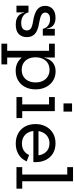

<svg xmlns="http://www.w3.org/2000/svg" viewBox="801 -1631 1040 2682"><g transform="rotate(90 1321.0 -290.0)"><path d="M324 10Q273.5 10 238.2 -5.2Q203 -20.5 182.8 -47.2Q162.5 -74 157.5 -109H135L153.5 -168Q162 -123 201.5 -94.5Q241 -66 301 -66Q351.5 -66 378.2 -86.2Q405 -106.5 405 -145.5Q405 -182 377.2 -201.2Q349.5 -220.5 277.5 -232Q159.5 -250.5 110.5 -292Q61.5 -333.5 61.5 -399.5Q61.5 -464.5 104.5 -505Q147.5 -545.5 227 -545.5Q276 -545.5 308 -530Q340 -514.5 357.2 -487.2Q374.5 -460 379 -424H401.5L383 -368Q375 -412.5 337.8 -441Q300.5 -469.5 246 -469.5Q202 -469.5 178.8 -450.5Q155.5 -431.5 155.5 -402Q155.5 -368.5 188.8 -349.2Q222 -330 293 -318Q406 -300.5 452.2 -258.5Q498.5 -216.5 498.5 -145.5Q498.5 -72.5 454.8 -31.2Q411 10 324 10ZM59.5 0V-168H153.5V0ZM383 -368V-535.5H477V-368Z M590 210V129.5H689.5V-455H590V-535.5H783.5V-355.5L780.5 -286V-257.5L783.5 -202V129.5H880V210ZM966.5 11Q903.5 11 853.5 -16Q803.5 -43 769.2 -94.5Q735 -146 720 -220L780.5 -266Q780.5 -209.5 801 -166.2Q821.5 -123 861 -98.2Q900.5 -73.5 956 -73.5Q1011 -73.5 1050.2 -98.2Q1089.5 -123 1110.5 -166.8Q1131.5 -210.5 1131.5 -267.5Q1131.5 -325 1109.8 -368.8Q1088 -412.5 1048.2 -437.2Q1008.5 -462 956 -462Q901.5 -462 862 -437.2Q822.5 -412.5 801.5 -368.2Q780.5 -324 780.5 -266L765 -390H787.5Q797 -436 821.2 -471.2Q845.5 -506.5 884.2 -526.5Q923 -546.5 977 -546.5Q1032.5 -546.5 1078.5 -526Q1124.5 -505.5 1158 -468Q1191.5 -430.5 1210 -379.5Q1228.5 -328.5 1228.5 -267.5Q1228.5 -186 1196.5 -123Q1164.5 -60 1105.8 -24.5Q1047 11 966.5 11Z M1532.5 -80.5H1629.5V0H1336V-80.5H1438.5V-455H1336V-535.5H1532.5ZM1424 -776.5H1539V-657H1424Z M1986.5 10Q1902 10 1840.5 -25.2Q1779 -60.5 1746 -122.8Q1713 -185 1713 -266Q1713 -347.5 1746.5 -410.8Q1780 -474 1840.5 -509.8Q1901 -545.5 1981.5 -545.5Q2063 -545.5 2122.2 -510Q2181.5 -474.5 2213.2 -411.5Q2245 -348.5 2245 -266Q2245 -254 2244.5 -247.2Q2244 -240.5 2243 -236H2150Q2151 -243.5 2151.5 -252.2Q2152 -261 2152 -273Q2152 -327.5 2131.8 -369.8Q2111.5 -412 2073.5 -436.5Q2035.5 -461 1981.5 -461Q1929.5 -461 1890.5 -436.2Q1851.5 -411.5 1829.8 -367.5Q1808 -323.5 1808 -266Q1808 -210.5 1829.2 -167.8Q1850.5 -125 1890.2 -100.8Q1930 -76.5 1985.5 -76.5Q2043 -76.5 2084.2 -103.2Q2125.5 -130 2145 -176.5L2234 -143Q2205 -72 2139.5 -31Q2074 10 1986.5 10ZM1772.5 -236V-307.5H2215L2243 -236Z M2512 -80.5H2615V0H2315V-80.5H2418V-709.5H2315V-790H2512Z"/></g></svg>

Font: Hepta Slab ExtraLight Medium
Style: Regular
Weight: 500
Version: Version 1.100